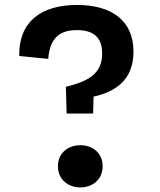

<svg xmlns="http://www.w3.org/2000/svg" viewBox="-20 -762 660 794"><path d="M312.5 13C363 13 404.5 -20 404.5 -74.5C404.5 -129.5 363 -161.5 312.5 -161.5C261.5 -161.5 219.5 -129.5 219.5 -74.5C219.5 -20 261.5 13 312.5 13ZM59.5 -530.5 179.5 -518.5C186 -604 225.5 -637.5 298 -637.5C363.5 -637.5 402.5 -610 402.5 -541C402.5 -456 344.5 -426 252.5 -403L255.5 -292.5H365L367 -362.5C451 -381 532 -426.5 532 -548.5C532 -679.5 438 -741.5 299 -741.5C149 -741.5 57 -671.5 59.5 -530.5Z"/></svg>

Font: Monaspace Neon SemiBold
Style: Regular
Weight: 600
Designer: Riley Cran & the Lettermatic Team
Foundry: Lettermatic
Version: Version 1.200 (Monaspace Neon)